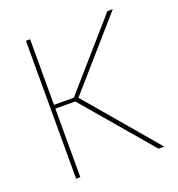

<svg xmlns="http://www.w3.org/2000/svg" viewBox="-119 -737 775 836"><g transform="rotate(-20 269.0 -319.5)"><path d="M501 0H474.5L204 -317.5H108.5V-335H204L470 -639H495L218.5 -323L218 -333ZM112 0H92.5V-639H112Z"/></g></svg>

Font: Anek Malayalam Medium Thin
Style: Regular
Weight: 250
Version: Version 1.003